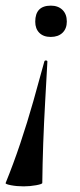

<svg xmlns="http://www.w3.org/2000/svg" viewBox="-45 -382 283 681"><path d="M135.4 -362Q161 -362 176.5 -347Q192 -332 192 -305.5Q192 -280.5 176.7 -265.7Q161.3 -251 135 -251Q109 -251 94.5 -265.6Q80 -280.2 80 -305Q80 -362 135.4 -362ZM112 -163Q113 -168 118.5 -167.5Q124 -167 123 -162Q119.4 -96 115.2 -22Q111 52 108.3 126.5Q105.7 201 105 267Q105 271 83 275Q61 279 39 279Q15 279 -6 275Q-27 271 -25 267Q2 201 27 126.5Q52 52 73.2 -23Q94.5 -98 112 -163Z"/></svg>

Font: Cormorant Light
Style: Italic
Weight: 300
Italic angle: -10°
Designer: Christian Thalmann (Catharsis Fonts)
Foundry: Catharsis Fonts
Version: Version 4.000